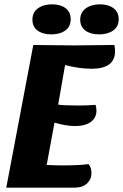

<svg xmlns="http://www.w3.org/2000/svg" viewBox="-20 -868 569 888"><path d="M512 -631Q512 -550 403 -550Q348 -550 281 -567L249 -384Q281 -380 341 -380Q384 -380 422 -383Q426 -371 426 -357Q426 -323 400 -304Q374 -285 327 -285Q284 -285 232 -301L196 -105Q244 -103 271 -103Q345 -103 390 -109Q403 -92 403 -67Q403 -39 382.5 -19.5Q362 0 321 0H9L134 -660Q260 -658 322 -658Q385 -658 509 -660Q512 -645 512 -631ZM307 -779Q307 -745 282 -727Q257 -709 217 -709Q178 -709 154 -726.5Q130 -744 130 -777Q130 -811 155.5 -829.5Q181 -848 221 -848Q260 -848 283.5 -830Q307 -812 307 -779ZM529 -779Q529 -745 503.5 -727Q478 -709 439 -709Q399 -709 375 -726.5Q351 -744 351 -777Q351 -811 377 -829.5Q403 -848 442 -848Q481 -848 505 -830Q529 -812 529 -779Z"/></svg>

Font: Sansita
Style: Bold Italic
Weight: 700
Italic angle: -11°
Designer: Pablo Cosgaya
Foundry: Omnibus-Type
Version: Version 1.006